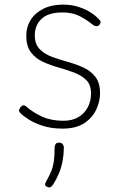

<svg xmlns="http://www.w3.org/2000/svg" viewBox="-20 -539 519 833"><path d="M251 19Q203 19 166 7Q129 -5 104 -21Q79 -37 68 -49Q61 -57 63 -62.5Q65 -68 70 -75Q76 -82 82.5 -82Q89 -82 96 -75Q125 -50 164 -32.5Q203 -15 255 -15Q293 -15 319.5 -30.5Q346 -46 360.5 -73Q375 -100 375 -133Q375 -171 354.5 -191.5Q334 -212 302 -224Q270 -236 234.5 -246Q199 -256 167 -270.5Q135 -285 114.5 -311.5Q94 -338 94 -384Q94 -422 113 -452.5Q132 -483 168 -501Q204 -519 254 -519Q290 -519 321 -509Q352 -499 375.5 -483.5Q399 -468 413 -451Q418 -445 416 -439.5Q414 -434 409 -429Q405 -425 398 -425.5Q391 -426 385 -430Q351 -457 321.5 -471Q292 -485 251 -485Q190 -485 160.5 -457.5Q131 -430 131 -386Q131 -348 151.5 -326.5Q172 -305 204 -293Q236 -281 272.5 -271Q309 -261 341 -246.5Q373 -232 393.5 -206Q414 -180 414 -134Q414 -98 397 -62.5Q380 -27 344.5 -4Q309 19 251 19ZM186 272Q176 268 175.5 262.5Q175 257 182 245Q195 222 202.5 203.5Q210 185 213.5 161.5Q217 138 217 101Q217 93 221 86.5Q225 80 236 80Q247 80 252 86.5Q257 93 257 101Q257 129 252 157Q247 185 236.5 211Q226 237 211 261Q206 268 200.5 272Q195 276 186 272Z"/></svg>

Font: Playwrite US Modern Thin
Style: Regular
Weight: 250
Designer: Veronika Burian, José Scaglione
Foundry: TypeTogether
Version: Version 1.003